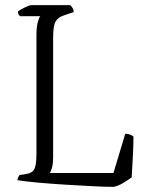

<svg xmlns="http://www.w3.org/2000/svg" viewBox="-20 -728 575 748"><path d="M422 0Q392 0 342 -2.5Q292 -5 235.5 -8.5Q179 -12 129 -16.5Q79 -21 48 -26Q48 -32 51 -37.5Q54 -43 56 -46L81 -50Q104 -53 113 -68Q122 -83 122 -129V-591Q122 -622 127 -641Q132 -660 137 -665H58Q55 -668 52.5 -671.5Q50 -675 50 -683Q56 -689 75.5 -698.5Q95 -708 103 -708H254Q258 -704 262.5 -697Q267 -690 267 -681L229 -668Q207 -661 197 -645Q187 -629 187 -581V-113Q187 -92 183 -76.5Q179 -61 174 -54H422L468 -207Q479 -207 488 -203Q497 -199 500 -196Q500 -171 498 -127Q496 -83 493 -37Q481 -28 460.5 -15.5Q440 -3 422 0Z"/></svg>

Font: Texturina 72pt ExtraLight
Style: Regular
Weight: 200
Designer: Guillermo Torres Carreño
Foundry: Omnibus-Type
Version: Version 1.002; ttfautohint (v1.8.3)